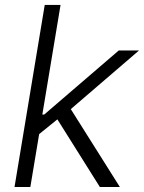

<svg xmlns="http://www.w3.org/2000/svg" viewBox="-20 -747 576 767"><path d="M38 0 158.7 -727.3H221.9L149.1 -289.4H156.6L454.5 -545.5H535.5L262.8 -311.1L458.8 0H378.9L209.2 -270.2L136.4 -211.3L101.2 0Z"/></svg>

Font: Inter UI Light
Style: Italic
Weight: 300
Italic angle: 9.39999°
Designer: Rasmus Andersson
Foundry: rsms
Version: 3.2;8d6f07862